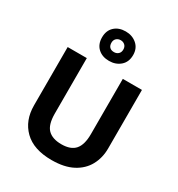

<svg xmlns="http://www.w3.org/2000/svg" viewBox="-230 -1153 1217 1312"><g transform="rotate(30 378.0 -497.5)"><path d="M671 -252Q671 -178 638.5 -118.5Q606 -59 540.5 -24.5Q475 10 375 10Q233 10 159 -62.5Q85 -135 85 -254V-714H236V-277Q236 -189 272 -153Q308 -117 379 -117Q453 -117 486.5 -156Q520 -195 520 -278V-714H671ZM376 -773Q322 -773 288.5 -804Q255 -835 255 -889Q255 -943 288.5 -974Q322 -1005 376 -1005Q428 -1005 464 -974Q500 -943 500 -890Q500 -835 464.5 -804Q429 -773 376 -773ZM376 -842Q396 -842 409.5 -854.5Q423 -867 423 -889Q423 -911 409.5 -923.5Q396 -936 376 -936Q356 -936 342.5 -923.5Q329 -911 329 -889Q329 -867 341 -854.5Q353 -842 376 -842Z"/></g></svg>

Font: Noto Sans Gujarati UI
Style: Bold
Weight: 700
Designer: Jelle Bosma - Monotype Design Team, Universal Thirst
Foundry: Monotype Imaging Inc.
Version: Version 2.106; ttfautohint (v1.8.4.7-5d5b)